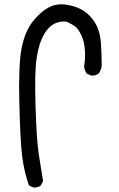

<svg xmlns="http://www.w3.org/2000/svg" viewBox="-20 -829 540 873"><path d="M130.9 23.4 111.3 13.7Q89.8 -48.8 81.1 -115.7Q72.3 -182.6 67.9 -359.9Q63.5 -537.1 78.6 -611.8Q93.8 -686.5 128.9 -731Q164.1 -775.4 200.7 -794.9Q237.3 -814.5 282.2 -807.6Q327.1 -800.8 358.9 -780.8Q390.6 -760.7 412.6 -724.6Q434.6 -688.5 438.5 -636.7Q442.4 -585 442.4 -530.3Q440.4 -510.7 428.7 -495.1Q415 -483.4 393.6 -485.4L374 -495.1Q364.3 -508.8 362.3 -526.4Q368.2 -559.6 366.2 -598.6Q364.3 -637.7 350.1 -668Q335.9 -698.2 321.8 -708.5Q307.6 -718.8 289.1 -727.5Q270.5 -736.3 237.8 -725.6Q205.1 -714.8 180.7 -673.3Q156.2 -631.8 146.5 -564.5Q136.7 -497.1 141.6 -343.8Q146.5 -190.4 156.2 -128.4Q166 -66.4 175.8 -5.9L166 13.7Q152.3 25.4 130.9 23.4Z"/></svg>

Font: NaikaiFont
Style: Regular
Weight: 400
Version: Version 1.67